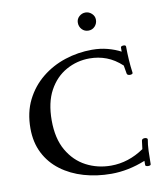

<svg xmlns="http://www.w3.org/2000/svg" viewBox="-96 -973 920 1066"><g transform="rotate(-10 363.5 -440.5)"><path d="M46 -313Q46 -403 80.5 -472Q115 -541 173.5 -588.5Q232 -636 305.5 -660Q379 -684 458 -684Q505 -684 546 -673Q587 -662 619 -645V-668Q619 -673 624 -675Q629 -677 635 -677Q648 -677 648 -668Q648 -631 650.5 -593Q653 -555 658 -520Q659 -515 654 -512.5Q649 -510 642 -510Q636 -510 631 -512.5Q626 -515 625 -520L617 -567Q576 -605 531 -622Q486 -639 436 -639Q365 -639 304 -605Q243 -571 206.5 -504Q170 -437 170 -336Q170 -234 209 -166.5Q248 -99 312 -65.5Q376 -32 452 -32Q550 -32 638 -92L644 -139Q646 -150 662 -150Q668 -150 673 -147Q678 -144 677 -139Q672 -113 670.5 -76.5Q669 -40 669 -2Q669 6 654 6Q648 6 643 4Q638 2 638 -2V-26Q541 13 446 13Q364 13 291.5 -8Q219 -29 163.5 -70.5Q108 -112 77 -173Q46 -234 46 -313ZM458 -792Q436 -792 421.5 -807.5Q407 -823 407 -845Q407 -866 422.5 -880Q438 -894 458 -894Q478 -894 493.5 -879.5Q509 -865 509 -845Q509 -823 494.5 -807.5Q480 -792 458 -792Z"/></g></svg>

Font: Sedan SC
Style: Regular
Weight: 400
Designer: Sebastian Salazar
Foundry: Sebastian Salazar
Version: Version 1.100; ttfautohint (v1.8.4.7-5d5b)